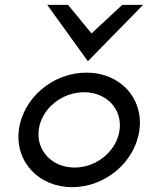

<svg xmlns="http://www.w3.org/2000/svg" viewBox="-20 -762 611 793"><path d="M343 -509 571 -742H485L358 -624L261 -742H175ZM327 -381C420 -381 485 -312 474 -226C463 -140 381 -70 288 -70C195 -70 129 -140 140 -226C151 -312 234 -381 327 -381ZM278 11C417 11 539 -95 556 -226C573 -357 476 -462 337 -462C198 -462 75 -357 58 -226C41 -95 139 11 278 11Z"/></svg>

Font: Charger
Style: BdIt
Weight: 400
Designer: Jasper
Foundry: Cannot Into Space Fonts
Version: Version 0.98